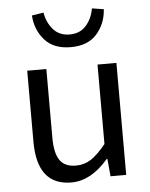

<svg xmlns="http://www.w3.org/2000/svg" viewBox="-53 -774 650 830"><g transform="rotate(-5 272.0 -359.0)"><path d="M224 12Q75 12 75 -178V-486H158V-189Q158 -121 179.5 -90Q201 -59 249 -59Q286 -59 315 -78Q344 -97 380 -141V-486H462V0H394L387 -76H384Q309 12 224 12ZM116 -722 167 -730Q174 -687 200.5 -656.5Q227 -626 272 -626Q317 -626 343.5 -656.5Q370 -687 377 -730L428 -722Q424 -659 385 -615Q346 -571 272 -571Q198 -571 159 -615Q120 -659 116 -722Z"/></g></svg>

Font: Toshiba Sans
Style: Regular
Weight: 400
Designer: Paul D. Hunt
Foundry: Toshiba Corporation
Version: Version 2.020;PS 2.0;hotconv 1.0.86;makeotf.lib2.5.63406